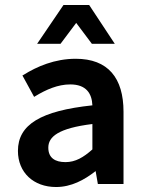

<svg xmlns="http://www.w3.org/2000/svg" viewBox="-20 -739 583 771"><path d="M205 12C266 12 318 -16 364 -52L373 0H476V-290C476 -426 414 -503 284 -503C200 -503 128 -472 74 -438L70 -436L117 -350L122 -353C165 -379 212 -400 262 -400C326 -400 349 -364 351 -316C144 -294 52 -239 52 -133C52 -46 115 12 205 12ZM351 -241V-139C315 -107 283 -88 243 -88C201 -88 174 -105 174 -146C174 -190 214 -224 351 -241ZM223 -563 286 -647 349 -563H441L338 -719H235L129 -563Z"/></svg>

Font: Falling Sky
Style: Med
Weight: 500
Designer: Paul D. Hunt
Foundry: Adobe Systems Incorporated
Version: Version 1.02